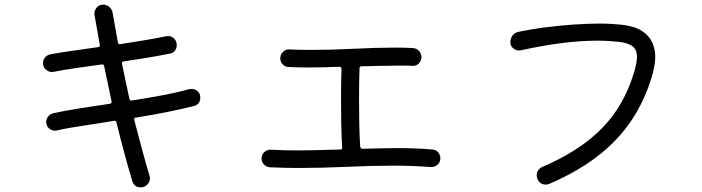

<svg xmlns="http://www.w3.org/2000/svg" viewBox="-20 -791 3040 831"><path d="M847 -369Q847 -340 819 -332Q767 -319 702.5 -306Q638 -293 568 -282Q559 -282 561 -272Q578 -207 594.5 -145.5Q611 -84 627 -31Q628 -28 628.5 -25.5Q629 -23 629 -20Q629 -4 617.5 8Q606 20 589 20Q562 20 553 -6Q536 -62 518.5 -127Q501 -192 484 -261Q482 -270 473 -268Q402 -256 336.5 -246.5Q271 -237 225 -226Q209 -223 194.5 -233.5Q180 -244 180 -263Q180 -277 189 -287.5Q198 -298 211 -301Q261 -312 324.5 -322Q388 -332 456 -342Q464 -343 463 -352Q455 -392 446.5 -430Q438 -468 431 -504Q429 -514 420 -512Q363 -504 309.5 -496.5Q256 -489 211 -480Q195 -477 180.5 -488Q166 -499 166 -518Q166 -532 175 -542.5Q184 -553 198 -556Q242 -564 295 -571.5Q348 -579 405 -587Q413 -588 412 -597L389 -726Q387 -743 397.5 -757Q408 -771 427 -771Q441 -771 452.5 -761.5Q464 -752 467 -738Q472 -712 477.5 -679Q483 -646 490 -608Q492 -598 501 -600Q553 -608 603.5 -616.5Q654 -625 699 -634Q717 -638 731 -626.5Q745 -615 745 -595Q745 -582 737 -571.5Q729 -561 715 -559Q671 -550 619.5 -541.5Q568 -533 515 -525Q507 -524 508 -515Q515 -479 523.5 -441Q532 -403 540 -364Q542 -354 551 -356Q621 -367 685 -379Q749 -391 798 -405Q802 -406 809 -406Q824 -406 835.5 -396Q847 -386 847 -369Z M1852 -144Q1867 -143 1876.5 -131.5Q1886 -120 1886 -106Q1886 -89 1873.5 -78Q1861 -67 1844 -68Q1768 -74 1687 -74Q1586 -74 1481 -69Q1376 -64 1271 -64Q1210 -64 1148 -67Q1133 -68 1122.5 -79Q1112 -90 1112 -105Q1112 -122 1124.5 -133Q1137 -144 1153 -143Q1209 -140 1267 -140Q1313 -140 1360 -141.5Q1407 -143 1453 -144Q1463 -144 1461 -153Q1458 -200 1457 -253Q1456 -306 1456 -358Q1456 -396 1456.5 -430Q1457 -464 1458 -493Q1458 -502 1449 -502Q1379 -499 1313 -499Q1291 -499 1269.5 -499.5Q1248 -500 1228 -501Q1213 -502 1203 -513Q1193 -524 1193 -538Q1193 -555 1205.5 -567Q1218 -579 1234 -577Q1257 -576 1280 -575.5Q1303 -575 1327 -575Q1418 -575 1513 -580Q1608 -585 1692 -585Q1712 -585 1731 -584.5Q1750 -584 1767 -583Q1783 -582 1793.5 -570.5Q1804 -559 1804 -544Q1804 -528 1793 -516.5Q1782 -505 1765 -506Q1752 -507 1737 -507Q1722 -507 1706 -507Q1669 -507 1628.5 -506Q1588 -505 1545 -504Q1536 -504 1536 -495Q1535 -467 1534.5 -433Q1534 -399 1534 -362Q1534 -310 1535 -256Q1536 -202 1539 -156Q1541 -147 1550 -147Q1588 -148 1626 -149Q1664 -150 1700 -150Q1780 -150 1852 -144Z M2357 5Q2350 8 2343 8Q2316 8 2306 -17Q2303 -25 2303 -32Q2303 -57 2328 -69Q2488 -137 2584.5 -235Q2681 -333 2724 -477Q2730 -497 2733.5 -514.5Q2737 -532 2737 -545Q2737 -575 2718.5 -590Q2700 -605 2658 -610Q2636 -612 2613.5 -613.5Q2591 -615 2567 -615Q2491 -615 2407 -604Q2323 -593 2233 -573Q2217 -570 2203 -580.5Q2189 -591 2189 -608Q2189 -625 2198 -637Q2207 -649 2223 -653Q2274 -664 2335 -672Q2396 -680 2459 -684.5Q2522 -689 2577 -689Q2603 -689 2627 -687.5Q2651 -686 2671 -684Q2729 -677 2760 -656Q2791 -635 2803.5 -606Q2816 -577 2816 -545Q2816 -522 2811 -498.5Q2806 -475 2800 -455Q2751 -295 2643 -183Q2535 -71 2357 5Z"/></svg>

Font: Kiwi Maru
Style: Regular
Weight: 400
Designer: Hiroki-Chan
Version: Version 1.100